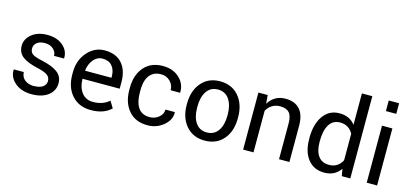

<svg xmlns="http://www.w3.org/2000/svg" viewBox="-60 -1111 3307 1546"><g transform="rotate(15 1593.0 -338.0)"><path d="M234.4 -205.1Q144.5 -224.6 102.3 -257.1Q60.1 -289.6 60.1 -346.7Q60.1 -403.8 109.9 -444.1Q159.7 -484.4 239.7 -484.4Q319.8 -484.4 369.4 -442.1Q418.9 -399.9 416.5 -337.4L415.5 -335H333Q333 -367.7 306.4 -391.6Q279.8 -415.5 236.6 -415.5Q193.4 -415.5 169.9 -396.2Q146.5 -377 146.5 -347.2Q146.5 -317.4 167 -301.8Q187.5 -286.1 247.6 -273.4Q339.4 -253.4 382.3 -220Q425.3 -186.5 425.3 -131.3Q425.3 -67.9 374.3 -28.8Q323.2 10.3 237.3 10.3Q151.4 10.3 98.4 -34.7Q45.4 -79.6 47.9 -143.6L48.8 -146H131.3Q133.8 -102.1 164.3 -79.8Q194.8 -57.6 240.7 -57.6L239.7 -58.6Q285.6 -58.6 312 -76.9Q338.4 -95.2 338.4 -125.5Q338.4 -155.8 315.9 -173.6Q293.5 -191.4 234.4 -205.1Z M825.2 -295.4Q825.2 -349.1 797.4 -382.1Q769.5 -415 717.3 -415Q674.3 -415 643.3 -378.9Q612.3 -342.8 605 -286.6L606 -284.2H825.2ZM730.5 10.3Q631.3 10.3 572.5 -55.2Q513.7 -120.6 513.7 -227.5V-247.1Q513.7 -347.2 573.5 -415.3Q633.3 -483.4 717.3 -483.4Q812 -483.4 862.1 -426.5Q912.1 -369.6 912.1 -270.5V-216.3H603.5L602.1 -214.4Q603.5 -144 637.5 -100.8Q671.4 -57.6 730.5 -57.6Q813.5 -57.6 865.2 -104.5L899.4 -48.3H898.9Q839.4 10.3 730.5 10.3Z M1076.7 -227.5Q1076.7 -150.9 1105 -106.4Q1135.7 -57.6 1203.1 -57.6Q1247.1 -57.6 1279.3 -84.5Q1311.5 -111.3 1311.5 -149.4H1389.2L1390.1 -146.5Q1392.6 -84.5 1335.9 -37.1Q1279.3 10.3 1203.1 10.3Q1101.6 10.3 1045.4 -55.7Q989.3 -121.6 989.3 -227.5V-246.1Q989.3 -351.6 1045.7 -417.5Q1102.1 -483.4 1203.1 -483.4Q1286.1 -483.4 1339.4 -434.6Q1392.6 -385.7 1390.6 -313L1389.6 -310.5H1311.5Q1311.5 -354.5 1280.8 -384.8Q1250 -415 1204.3 -415Q1158.7 -415 1129.6 -392.1Q1100.6 -369.1 1088.6 -332.5Q1076.7 -295.9 1076.7 -246.1Z M1553.7 -241.2V-231.4Q1553.7 -152.3 1586.2 -105Q1618.7 -57.6 1679.7 -57.6Q1740.7 -57.6 1773.4 -105.2Q1806.2 -152.8 1806.2 -231.4V-241.2Q1806.2 -318.8 1773.2 -366.9Q1740.2 -415 1679.4 -415Q1618.7 -415 1586.2 -366.9Q1553.7 -318.8 1553.7 -241.2ZM1466.8 -231.4V-241.2Q1466.8 -348.6 1524.4 -416Q1582 -483.4 1679.7 -483.4Q1777.3 -483.4 1835 -416.3Q1892.6 -349.1 1892.6 -241.2V-231.4Q1892.6 -123 1835.2 -56.4Q1777.8 10.3 1679.9 10.3Q1582 10.3 1524.4 -56.6Q1466.8 -123.5 1466.8 -231.4Z M1999 -475.6H2076.2L2082.5 -404.8Q2131.8 -484.4 2223.6 -484.4Q2301.8 -484.4 2343.3 -438.7Q2384.8 -393.1 2384.8 -300.3V0H2298.3V-298.3Q2298.3 -360.4 2273.9 -387.2Q2249.5 -414.1 2197.8 -414.1Q2160.6 -414.1 2131.8 -396.5Q2103 -378.9 2085.4 -346.7V0H1999Z M2805.7 -422.9V-684.6H2892.6V1H2821.8L2811.5 -57.6Q2764.2 10.3 2676.8 10.3Q2589.4 10.3 2540 -52Q2490.7 -114.3 2490.7 -218.8L2490.2 -228Q2490.2 -344.7 2539.6 -414.1Q2588.9 -483.4 2674.3 -483.4Q2759.8 -483.4 2805.7 -422.9ZM2577.6 -228V-218.8Q2577.6 -144 2607.7 -102.1Q2637.7 -60.1 2698.2 -60.1Q2771.5 -60.1 2806.6 -127V-348.6Q2770.5 -413.1 2699.2 -413.1Q2638.2 -413.1 2607.9 -363.5Q2577.6 -314 2577.6 -228Z M3115.7 -475.6V0H3029.3V-475.6ZM3115.7 -685.5V-597.2H3029.3V-685.5Z"/></g></svg>

Font: Yantramanav
Style: Regular
Weight: 400
Version: Version 1.000;PS 1.0;hotconv 1.0.72;makeotf.lib2.5.5900; ttf